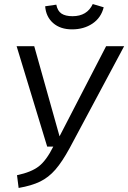

<svg xmlns="http://www.w3.org/2000/svg" viewBox="-20 -916 633 948"><path d="M324 -185Q287 -117 253.5 -78.5Q220 -40 178 -19.5Q136 1 72 12L64 -51Q135 -66 172 -95Q209 -124 243 -192H213L62 -688H149L274 -243L504 -688H593ZM203 -885 258 -893Q264 -862 283.5 -849Q303 -836 338 -836Q410 -836 438 -896L492 -880Q479 -828 436.5 -799.5Q394 -771 336 -771Q278 -771 242.5 -802Q207 -833 203 -885Z"/></svg>

Font: FiraGO Book
Style: Italic
Weight: 350
Italic angle: -8°
Designer: bBox Type GmbH
Foundry: bBox Type GmbH
Version: Version 1.001